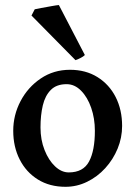

<svg xmlns="http://www.w3.org/2000/svg" viewBox="-20 -716 529 750"><path d="M457 -224.1Q457 -178.2 439.5 -135.5Q421.9 -92.8 391.1 -59.1Q360.4 -25.4 320.3 -5.9Q280.3 13.7 235.8 13.7Q173.8 13.7 127.9 -14.9Q82 -43.5 56.9 -93Q31.7 -142.6 31.7 -205.1Q31.7 -266.6 60.3 -321Q88.9 -375.5 139.2 -409.4Q189.5 -443.4 253.4 -443.4Q314.9 -443.4 360.8 -414.8Q406.7 -386.2 431.9 -336.7Q457 -287.1 457 -224.1ZM350.6 -205.1Q350.6 -253.4 336.2 -294.9Q321.8 -336.4 296.6 -361.8Q271.5 -387.2 240.2 -387.2Q200.7 -387.2 178.5 -364.7Q156.2 -342.3 147.2 -304.2Q138.2 -266.1 138.2 -218.3Q138.2 -169.9 154.1 -129.9Q169.9 -89.8 195.1 -66.2Q220.2 -42.5 248.5 -42.5Q305.2 -42.5 327.9 -85.2Q350.6 -127.9 350.6 -205.1ZM311.5 -501Q305.7 -495.1 294.2 -489.3Q282.7 -483.4 274.9 -481L103 -655.3L115.7 -679.7Q121.6 -681.2 141.4 -684.8Q161.1 -688.5 181.6 -692.1Q202.1 -695.8 210 -696.3Z"/></svg>

Font: Namdhinggo SemiBold
Style: Regular
Weight: 600
Designer: Victor Gaultney
Foundry: SIL International
Version: Version 3.001